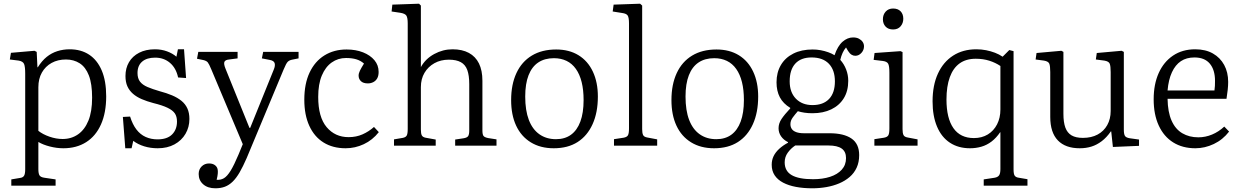

<svg xmlns="http://www.w3.org/2000/svg" viewBox="-20 -786 6691 1036"><path d="M41 216V182L89 174Q104 172 110 162Q116 152 116 127V-388Q116 -426 110 -440.5Q104 -455 81 -459L33 -465L39 -501L166 -512L178 -506L182 -423H184Q206 -458 232 -479Q258 -500 289.5 -510Q321 -520 356 -520Q417 -520 461 -491Q505 -462 529 -405.5Q553 -349 553 -266Q553 -178 525 -115Q497 -52 445 -19Q393 14 322 14Q286 14 249 4.5Q212 -5 187 -20V126Q187 150 193 160Q199 170 219 173L280 182V216ZM318 -36Q365 -36 401 -61Q437 -86 457 -135Q477 -184 477 -259Q477 -334 459.5 -379Q442 -424 410 -444.5Q378 -465 336 -465Q292 -465 258.5 -446.5Q225 -428 206 -394.5Q187 -361 187 -315V-80Q211 -61 247 -48.5Q283 -36 318 -36Z M656 14 643 -155 682 -157Q695 -115 716 -87.5Q737 -60 766 -47Q795 -34 830 -34Q882 -34 908.5 -60.5Q935 -87 935 -130Q935 -157 923.5 -174Q912 -191 884 -204.5Q856 -218 807 -230Q773 -239 745 -251Q717 -263 697.5 -280Q678 -297 667.5 -320Q657 -343 657 -376Q657 -418 676 -450.5Q695 -483 731 -501.5Q767 -520 816 -520Q851 -520 881 -509Q911 -498 932 -480L940 -520H973L984 -365L941 -368Q930 -419 897 -447Q864 -475 817 -475Q772 -475 747 -453.5Q722 -432 722 -392Q722 -363 735.5 -345.5Q749 -328 776 -316.5Q803 -305 841 -294Q879 -284 908.5 -271.5Q938 -259 959 -242Q980 -225 991 -201Q1002 -177 1002 -144Q1002 -100 981 -64Q960 -28 921.5 -7Q883 14 831 14Q792 14 758 3.5Q724 -7 699 -26L690 14Z M1142 230Q1101 230 1076.5 208.5Q1052 187 1052 153Q1052 128 1068 112Q1084 96 1108 96Q1129 96 1141.5 106.5Q1154 117 1155 133Q1156 139 1155 151.5Q1154 164 1149 184Q1171 186 1188.5 175.5Q1206 165 1224.5 135Q1243 105 1267 48L1290 -8L1120 -412Q1108 -441 1101 -449.5Q1094 -458 1077 -462L1043 -469L1050 -506H1262V-471L1216 -465Q1196 -463 1191 -452.5Q1186 -442 1197 -415L1326 -96H1330L1457 -410Q1466 -431 1462 -445Q1458 -459 1434 -463L1393 -471L1400 -506H1591V-471L1556 -464Q1541 -461 1532.5 -452.5Q1524 -444 1510 -410L1311 67Q1291 113 1273 144Q1255 175 1235.5 194Q1216 213 1193.5 221.5Q1171 230 1142 230Z M1845 14Q1776 14 1726 -17Q1676 -48 1649 -107Q1622 -166 1622 -248Q1622 -334 1650.5 -394.5Q1679 -455 1730.5 -487Q1782 -519 1850 -519Q1900 -519 1939 -503.5Q1978 -488 2000.5 -461Q2023 -434 2023 -398Q2023 -377 2015.5 -363.5Q2008 -350 1994.5 -343Q1981 -336 1965 -336Q1940 -336 1927.5 -348Q1915 -360 1915 -378Q1915 -390 1922 -404.5Q1929 -419 1944 -443Q1926 -459 1902.5 -466Q1879 -473 1847 -473Q1804 -473 1770 -449Q1736 -425 1716.5 -378.5Q1697 -332 1697 -263Q1697 -154 1742.5 -100Q1788 -46 1861 -46Q1902 -46 1936 -61Q1970 -76 1998 -101L2024 -73Q1990 -30 1943 -8Q1896 14 1845 14Z M2106 0V-34L2153 -42Q2169 -45 2174.5 -54.5Q2180 -64 2180 -90V-659Q2180 -691 2172.5 -702Q2165 -713 2140 -717L2093 -724L2097 -761L2241 -766L2251 -756V-428V-424Q2276 -469 2323 -494.5Q2370 -520 2422 -520Q2474 -520 2510 -500.5Q2546 -481 2564.5 -443.5Q2583 -406 2583 -350V-83Q2583 -61 2588.5 -53Q2594 -45 2614 -41L2659 -34V0H2436V-33L2482 -40Q2500 -43 2506 -51.5Q2512 -60 2512 -83V-332Q2512 -379 2501.5 -408Q2491 -437 2466.5 -450.5Q2442 -464 2402 -464Q2358 -464 2324 -445Q2290 -426 2270.5 -393Q2251 -360 2251 -316V-87Q2251 -65 2256 -55.5Q2261 -46 2276 -43L2331 -33V0Z M2968 14Q2896 14 2844 -18Q2792 -50 2765 -108Q2738 -166 2738 -246Q2738 -330 2766.5 -391.5Q2795 -453 2849.5 -486Q2904 -519 2981 -519Q3051 -519 3101.5 -488Q3152 -457 3179 -399.5Q3206 -342 3206 -265Q3206 -179 3177.5 -116Q3149 -53 3096.5 -19.5Q3044 14 2968 14ZM2980 -35Q3028 -35 3061 -59Q3094 -83 3111.5 -130Q3129 -177 3129 -246Q3129 -301 3118.5 -343Q3108 -385 3087.5 -414Q3067 -443 3037 -457.5Q3007 -472 2969 -472Q2919 -472 2884.5 -449Q2850 -426 2832 -380Q2814 -334 2814 -265Q2814 -190 2833.5 -139Q2853 -88 2890.5 -61.5Q2928 -35 2980 -35Z M3293 0V-35L3345 -43Q3362 -46 3368 -55.5Q3374 -65 3374 -93V-659Q3374 -691 3367 -702Q3360 -713 3336 -716L3286 -724L3291 -761L3434 -766L3445 -756V-89Q3445 -68 3450 -57.5Q3455 -47 3473 -44L3526 -34V0Z M3833 14Q3761 14 3709 -18Q3657 -50 3630 -108Q3603 -166 3603 -246Q3603 -330 3631.5 -391.5Q3660 -453 3714.5 -486Q3769 -519 3846 -519Q3916 -519 3966.5 -488Q4017 -457 4044 -399.5Q4071 -342 4071 -265Q4071 -179 4042.5 -116Q4014 -53 3961.5 -19.5Q3909 14 3833 14ZM3845 -35Q3893 -35 3926 -59Q3959 -83 3976.5 -130Q3994 -177 3994 -246Q3994 -301 3983.5 -343Q3973 -385 3952.5 -414Q3932 -443 3902 -457.5Q3872 -472 3834 -472Q3784 -472 3749.5 -449Q3715 -426 3697 -380Q3679 -334 3679 -265Q3679 -190 3698.5 -139Q3718 -88 3755.5 -61.5Q3793 -35 3845 -35Z M4363 230Q4315 230 4275 222.5Q4235 215 4205.5 199.5Q4176 184 4160 160Q4144 136 4144 103Q4144 78 4154 57Q4164 36 4184 17.5Q4204 -1 4232 -16V-19Q4208 -31 4194.5 -50.5Q4181 -70 4181 -94Q4181 -120 4197 -144Q4213 -168 4244 -201V-204Q4206 -227 4188 -261Q4170 -295 4170 -342Q4170 -395 4193.5 -435Q4217 -475 4261 -497Q4305 -519 4365 -519Q4387 -519 4408.5 -515Q4430 -511 4449.5 -504Q4469 -497 4483 -488Q4500 -538 4526.5 -561Q4553 -584 4583 -584Q4602 -584 4615 -577Q4628 -570 4635 -559.5Q4642 -549 4642 -536Q4642 -516 4628 -500.5Q4614 -485 4595 -485Q4584 -485 4574.5 -491Q4565 -497 4556 -511L4545 -530Q4534 -517 4526.5 -500.5Q4519 -484 4514 -463Q4534 -441 4545.5 -411.5Q4557 -382 4557 -350Q4557 -295 4533 -256Q4509 -217 4465.5 -196Q4422 -175 4364 -175Q4340 -175 4320.5 -178Q4301 -181 4285 -186Q4270 -169 4257.5 -152Q4245 -135 4245 -116Q4245 -101 4252.5 -90Q4260 -79 4276.5 -73Q4293 -67 4318 -67H4456Q4533 -67 4574.5 -38.5Q4616 -10 4616 51Q4616 89 4602.5 118.5Q4589 148 4564.5 169Q4540 190 4508 203.5Q4476 217 4439 223.5Q4402 230 4363 230ZM4367 181Q4419 181 4459 168Q4499 155 4522 129.5Q4545 104 4545 67Q4545 32 4521.5 15.5Q4498 -1 4450 -1H4271Q4247 15 4230.5 38Q4214 61 4214 90Q4214 137 4252 159Q4290 181 4367 181ZM4364 -219Q4422 -219 4453.5 -252Q4485 -285 4485 -347Q4485 -408 4452.5 -442Q4420 -476 4359 -476Q4302 -476 4271.5 -443Q4241 -410 4241 -347Q4241 -288 4274.5 -253.5Q4308 -219 4364 -219Z M4698 0V-35L4750 -43Q4767 -46 4773 -55.5Q4779 -65 4779 -93V-394Q4779 -430 4772.5 -442Q4766 -454 4744 -457L4694 -463L4699 -500L4839 -510L4850 -505V-89Q4850 -68 4855 -57.5Q4860 -47 4878 -44L4931 -34V0ZM4799 -627Q4773 -627 4758.5 -642.5Q4744 -658 4744 -682Q4744 -707 4759 -723.5Q4774 -740 4799 -740Q4825 -740 4839.5 -725Q4854 -710 4854 -685Q4854 -661 4839.5 -644Q4825 -627 4799 -627Z M5288 216V182L5347 173Q5364 170 5371 160Q5378 150 5378 126V-71L5377 -73Q5356 -42 5330.5 -22.5Q5305 -3 5275.5 5.5Q5246 14 5214 14Q5151 14 5105.5 -16Q5060 -46 5036 -103Q5012 -160 5012 -239Q5012 -326 5041 -389Q5070 -452 5123 -486Q5176 -520 5248 -520Q5276 -520 5301 -515Q5326 -510 5348.5 -501.5Q5371 -493 5390 -480L5426 -516L5449 -510V128Q5449 154 5455.5 162.5Q5462 171 5477 173L5524 181V216ZM5235 -41Q5278 -41 5310 -60.5Q5342 -80 5360 -115Q5378 -150 5378 -195V-430Q5351 -448 5318 -458.5Q5285 -469 5245 -469Q5193 -469 5158 -444Q5123 -419 5105 -369.5Q5087 -320 5087 -249Q5087 -148 5124.5 -94.5Q5162 -41 5235 -41Z M5806 14Q5729 14 5688 -28.5Q5647 -71 5647 -155V-397Q5647 -429 5642 -442Q5637 -455 5613 -459L5568 -465L5573 -500L5707 -512L5718 -506V-172Q5718 -126 5728.5 -97.5Q5739 -69 5762 -55.5Q5785 -42 5823 -42Q5869 -42 5902.5 -60Q5936 -78 5954.5 -111Q5973 -144 5973 -187V-397Q5973 -429 5968 -442Q5963 -455 5939 -459L5893 -465L5898 -500L6032 -512L6044 -506V-87Q6044 -61 6050.5 -52Q6057 -43 6076 -40L6126 -33V1L5985 7L5976 -77H5974Q5951 -44 5924.5 -24Q5898 -4 5869 5Q5840 14 5806 14Z M6430 14Q6361 14 6310.5 -17.5Q6260 -49 6232.5 -108.5Q6205 -168 6205 -250Q6205 -331 6232 -391.5Q6259 -452 6309.5 -486Q6360 -520 6429 -520Q6485 -520 6524.5 -497.5Q6564 -475 6585.5 -435.5Q6607 -396 6607 -344Q6607 -324 6604.5 -301Q6602 -278 6598 -253H6280Q6281 -182 6301.5 -135.5Q6322 -89 6359.5 -67Q6397 -45 6446 -45Q6484 -45 6520 -60Q6556 -75 6586 -103L6612 -76Q6578 -32 6529.5 -9Q6481 14 6430 14ZM6280 -298H6533Q6535 -311 6535.5 -323Q6536 -335 6536 -350Q6536 -409 6508 -442.5Q6480 -476 6425 -476Q6382 -476 6352 -456Q6322 -436 6303.5 -396Q6285 -356 6280 -298Z"/></svg>

Font: Literata 18pt Light
Style: Regular
Weight: 300
Designer: Latin by Veronika Burian and Jose Scaglione. Greek by Irene Vlachou. Cyrillic by Vera Evstafieva.
Foundry: TypeTogether
Version: Version 3.103;gftools[0.9.29]